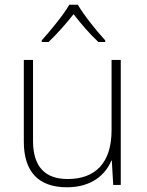

<svg xmlns="http://www.w3.org/2000/svg" viewBox="-20 -784 622 814"><path d="M310 -764H274C250 -722 194 -654 157 -613V-606H186C222 -640 262 -686 292 -724C321 -686 360 -640 397 -606H426V-613C389 -653 334 -722 310 -764ZM492 -530H453V-232C453 -92 383 -25 267 -25C172 -25 120 -76 120 -187V-530H81V-183C81 -55 144 10 264 10C368 10 427 -43 452 -103H454L460 0H492Z"/></svg>

Font: Noto Sans Georgian ExtraLight
Style: Regular
Weight: 200
Designer: Monotype Design Team, Akaki Razmadze
Foundry: Google LLC
Version: Version 2.005